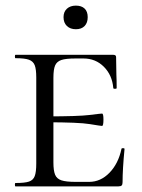

<svg xmlns="http://www.w3.org/2000/svg" viewBox="-20 -663 504 683"><path d="M35 -12Q68 -12 83 -17Q98 -22 103.5 -36.5Q109 -51 109 -81V-387Q109 -417 103.5 -431Q98 -445 83 -450.5Q68 -456 35 -456Q33 -456 33 -462Q33 -468 35 -468H383Q393 -468 393 -460L394 -398Q395 -379 395 -350Q395 -347 389 -347Q383 -347 383 -350Q379 -396 349.5 -425.5Q320 -455 277 -455H249Q214 -455 198 -449.5Q182 -444 176 -430Q170 -416 170 -386V-85Q170 -56 176 -41.5Q182 -27 198.5 -21.5Q215 -16 249 -16H297Q338 -16 369.5 -48.5Q401 -81 412 -133Q412 -136 417.5 -136Q423 -136 423 -133Q416 -61 416 -15Q416 -7 413 -3.5Q410 0 401 0H35Q33 0 33 -6Q33 -12 35 -12ZM145 -228V-249Q259 -249 298.5 -254Q338 -259 343 -259Q348 -259 348 -238Q348 -215 343 -215Q339 -215 299.5 -221.5Q260 -228 145 -228ZM206 -602Q206 -621 218 -632Q230 -643 250 -643Q270 -643 281 -632.5Q292 -622 292 -602Q292 -582 281 -570.5Q270 -559 250 -559Q230 -559 218 -570.5Q206 -582 206 -602Z"/></svg>

Font: Cormorant SC
Style: Regular
Weight: 400
Designer: Christian Thalmann (Catharsis Fonts)
Foundry: Catharsis Fonts
Version: Version 4.000